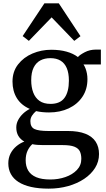

<svg xmlns="http://www.w3.org/2000/svg" viewBox="-20 -859 634 1144"><path d="M270 265Q210 265 165 254.8Q120 244.5 90 225.2Q60 206 44.8 178Q29.5 150 29.5 114.5Q29.5 82.5 42.2 57Q55 31.5 76.8 13Q98.5 -5.5 125 -15.5Q101.5 -28.5 89.2 -49.5Q77 -70.5 77 -99.5Q77 -122.5 88 -143.5Q99 -164.5 117.2 -181.8Q135.5 -199 157.5 -210Q106 -232.5 80.2 -274.5Q54.5 -316.5 54.5 -373Q54.5 -432.5 87.5 -475Q120.5 -517.5 173.2 -540Q226 -562.5 285 -562.5Q337 -562.5 377 -551.2Q417 -540 444 -519Q455 -532 485 -547.8Q515 -563.5 551.5 -563.5H581V-475H477.5Q484.5 -464.5 489.8 -450.5Q495 -436.5 498 -420.8Q501 -405 501 -387.5Q501 -327 471.2 -282.5Q441.5 -238 389.8 -213.5Q338 -189 272 -189Q251.5 -189 232 -191Q212.5 -193 195 -197Q181 -185.5 171 -170.2Q161 -155 161 -137Q161 -102 185.5 -90.2Q210 -78.5 268.5 -78.5H384Q447.5 -78.5 488.8 -62Q530 -45.5 550 -14.8Q570 16 570 59Q570 104 546.5 141.5Q523 179 481.5 206.8Q440 234.5 385.8 249.8Q331.5 265 270 265ZM280 210.5Q327.5 210.5 369.5 196Q411.5 181.5 438 154Q464.5 126.5 464.5 87.5Q464.5 61 455.8 42.8Q447 24.5 423 15Q399 5.5 353.5 5.5H237Q218.5 5.5 202.2 4.2Q186 3 172.5 0Q154.5 16.5 143.8 40Q133 63.5 133 96Q133 132 148.2 157.5Q163.5 183 195.8 196.8Q228 210.5 280 210.5ZM281 -240Q338 -240 364.2 -275.8Q390.5 -311.5 390.5 -378.5Q390.5 -423.5 377.8 -453.2Q365 -483 340.5 -497.8Q316 -512.5 280 -512.5Q246 -512.5 220.5 -499Q195 -485.5 180.5 -456.5Q166 -427.5 166 -380.5Q166 -339.5 178 -307.8Q190 -276 215.2 -258Q240.5 -240 281 -240ZM152 -615.5 115 -644 244.5 -839H330.5L459.5 -643.5L422.5 -615.5L287.5 -755.5Z"/></svg>

Font: Merriweather 36pt Medium
Style: Regular
Weight: 500
Version: Version 2.100